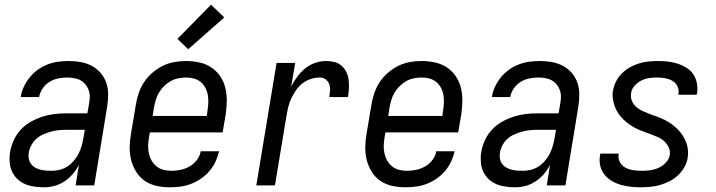

<svg xmlns="http://www.w3.org/2000/svg" viewBox="-20 -787 3040 815"><path d="M167 8Q139 8 112 2.5Q85 -3 64 -18.5Q43 -34 31.5 -58Q20 -82 21 -110Q20 -113 20.5 -114Q21 -115 20.5 -116.5Q20 -118 20.5 -119.5Q21 -121 21 -122.5Q21 -124 21 -125.5Q21 -127 21 -129Q21 -131 21.5 -132.5Q22 -134 22 -135.5Q22 -137 22.5 -138.5Q23 -140 23 -142Q27 -167 38.5 -192Q50 -217 68.5 -237Q87 -257 111.5 -270.5Q136 -284 161 -292Q186 -300 211.5 -303Q237 -306 263 -306H351L358 -347Q359 -353 360 -360Q361 -367 361 -373Q362 -392 354.5 -409Q347 -426 334 -437.5Q321 -449 303 -453.5Q285 -458 266 -458Q247 -458 227 -454Q207 -450 190 -439.5Q173 -429 161 -411.5Q149 -394 146 -375H68Q71 -397 81 -418.5Q91 -440 106 -458.5Q121 -477 140.5 -491Q160 -505 182 -513.5Q204 -522 226.5 -525Q249 -528 271 -528Q297 -528 322.5 -523.5Q348 -519 369.5 -507.5Q391 -496 407 -477.5Q423 -459 431 -436Q439 -413 439 -387Q439 -361 435 -335L380 0H301L315 -88Q305 -67 289.5 -49Q274 -31 254 -17.5Q234 -4 211.5 2Q189 8 167 8ZM199 -62Q215 -62 232.5 -66Q250 -70 265.5 -80Q281 -90 293 -104Q305 -118 313 -133.5Q321 -149 326 -166Q331 -183 334 -200L340 -236H263Q247 -236 230 -234.5Q213 -233 197 -228.5Q181 -224 164.5 -217Q148 -210 135 -198.5Q122 -187 113.5 -171.5Q105 -156 102 -139Q100 -127 102 -114.5Q104 -102 110.5 -92.5Q117 -83 127 -77Q137 -71 149 -67.5Q161 -64 173.5 -63Q186 -62 199 -62Z M701 8Q672 8 644.5 2Q617 -4 595 -19Q573 -34 558.5 -57Q544 -80 537 -106.5Q530 -133 530.5 -161.5Q531 -190 536 -219L556 -339Q560 -364 568 -389Q576 -414 590.5 -436.5Q605 -459 625.5 -477Q646 -495 670 -507Q694 -519 719.5 -523.5Q745 -528 769 -528Q798 -528 826 -522Q854 -516 876.5 -501Q899 -486 914.5 -463.5Q930 -441 936.5 -414Q943 -387 942.5 -358.5Q942 -330 938 -301L925 -225H616L613 -208Q610 -190 609 -172.5Q608 -155 611.5 -138Q615 -121 623 -106.5Q631 -92 643.5 -81.5Q656 -71 672.5 -66.5Q689 -62 707 -62Q727 -62 746.5 -66Q766 -70 784.5 -80.5Q803 -91 816 -108.5Q829 -126 832 -145H910Q905 -123 895 -101.5Q885 -80 869.5 -61.5Q854 -43 833.5 -29Q813 -15 791 -6.5Q769 2 746 5Q723 8 701 8ZM858 -295 860 -312Q863 -330 864 -347.5Q865 -365 862.5 -381.5Q860 -398 852.5 -413Q845 -428 832.5 -438.5Q820 -449 804 -453.5Q788 -458 770 -458Q754 -458 736.5 -454.5Q719 -451 704 -442.5Q689 -434 676 -421Q663 -408 654 -392.5Q645 -377 640.5 -360.5Q636 -344 633 -328L628 -295ZM779 -578 733 -622 876 -767 932 -713Z M1068 0 1154 -520H1233L1216 -420Q1227 -441 1242 -461.5Q1257 -482 1276.5 -497.5Q1296 -513 1319 -520.5Q1342 -528 1365 -528Q1383 -528 1400.5 -523.5Q1418 -519 1430.5 -507.5Q1443 -496 1450.5 -480.5Q1458 -465 1460 -447.5Q1462 -430 1461 -411.5Q1460 -393 1457 -375H1378Q1380 -389 1381 -403Q1382 -417 1377.5 -429.5Q1373 -442 1362.5 -450Q1352 -458 1338 -458Q1319 -458 1300 -452Q1281 -446 1264.5 -433.5Q1248 -421 1236.5 -404Q1225 -387 1216.5 -369Q1208 -351 1203.5 -332.5Q1199 -314 1196 -295L1147 0Z M1701 8Q1672 8 1644.5 2Q1617 -4 1595 -19Q1573 -34 1558.5 -57Q1544 -80 1537 -106.5Q1530 -133 1530.5 -161.5Q1531 -190 1536 -219L1556 -339Q1560 -364 1568 -389Q1576 -414 1590.5 -436.5Q1605 -459 1625.5 -477Q1646 -495 1670 -507Q1694 -519 1719.5 -523.5Q1745 -528 1769 -528Q1798 -528 1826 -522Q1854 -516 1876.5 -501Q1899 -486 1914.5 -463.5Q1930 -441 1936.5 -414Q1943 -387 1942.5 -358.5Q1942 -330 1938 -301L1925 -225H1616L1613 -208Q1610 -190 1609 -172.5Q1608 -155 1611.5 -138Q1615 -121 1623 -106.5Q1631 -92 1643.5 -81.5Q1656 -71 1672.5 -66.5Q1689 -62 1707 -62Q1727 -62 1746.5 -66Q1766 -70 1784.5 -80.5Q1803 -91 1816 -108.5Q1829 -126 1832 -145H1910Q1905 -123 1895 -101.5Q1885 -80 1869.5 -61.5Q1854 -43 1833.5 -29Q1813 -15 1791 -6.5Q1769 2 1746 5Q1723 8 1701 8ZM1858 -295 1860 -312Q1863 -330 1864 -347.5Q1865 -365 1862.5 -381.5Q1860 -398 1852.5 -413Q1845 -428 1832.5 -438.5Q1820 -449 1804 -453.5Q1788 -458 1770 -458Q1754 -458 1736.5 -454.5Q1719 -451 1704 -442.5Q1689 -434 1676 -421Q1663 -408 1654 -392.5Q1645 -377 1640.5 -360.5Q1636 -344 1633 -328L1628 -295Z M2167 8Q2139 8 2112 2.5Q2085 -3 2064 -18.5Q2043 -34 2031.5 -58Q2020 -82 2021 -110Q2020 -113 2020.5 -114Q2021 -115 2020.5 -116.5Q2020 -118 2020.5 -119.5Q2021 -121 2021 -122.5Q2021 -124 2021 -125.5Q2021 -127 2021 -129Q2021 -131 2021.5 -132.5Q2022 -134 2022 -135.5Q2022 -137 2022.5 -138.5Q2023 -140 2023 -142Q2027 -167 2038.5 -192Q2050 -217 2068.5 -237Q2087 -257 2111.5 -270.5Q2136 -284 2161 -292Q2186 -300 2211.5 -303Q2237 -306 2263 -306H2351L2358 -347Q2359 -353 2360 -360Q2361 -367 2361 -373Q2362 -392 2354.5 -409Q2347 -426 2334 -437.5Q2321 -449 2303 -453.5Q2285 -458 2266 -458Q2247 -458 2227 -454Q2207 -450 2190 -439.5Q2173 -429 2161 -411.5Q2149 -394 2146 -375H2068Q2071 -397 2081 -418.5Q2091 -440 2106 -458.5Q2121 -477 2140.5 -491Q2160 -505 2182 -513.5Q2204 -522 2226.5 -525Q2249 -528 2271 -528Q2297 -528 2322.5 -523.5Q2348 -519 2369.5 -507.5Q2391 -496 2407 -477.5Q2423 -459 2431 -436Q2439 -413 2439 -387Q2439 -361 2435 -335L2380 0H2301L2315 -88Q2305 -67 2289.5 -49Q2274 -31 2254 -17.5Q2234 -4 2211.5 2Q2189 8 2167 8ZM2199 -62Q2215 -62 2232.5 -66Q2250 -70 2265.5 -80Q2281 -90 2293 -104Q2305 -118 2313 -133.5Q2321 -149 2326 -166Q2331 -183 2334 -200L2340 -236H2263Q2247 -236 2230 -234.5Q2213 -233 2197 -228.5Q2181 -224 2164.5 -217Q2148 -210 2135 -198.5Q2122 -187 2113.5 -171.5Q2105 -156 2102 -139Q2100 -127 2102 -114.5Q2104 -102 2110.5 -92.5Q2117 -83 2127 -77Q2137 -71 2149 -67.5Q2161 -64 2173.5 -63Q2186 -62 2199 -62Z M2699 8Q2677 8 2655.5 5.5Q2634 3 2613.5 -3Q2593 -9 2575 -20Q2557 -31 2544.5 -47.5Q2532 -64 2527.5 -85Q2523 -106 2527 -128L2528 -135H2606V-132Q2603 -114 2611.5 -98.5Q2620 -83 2635.5 -75Q2651 -67 2669 -64.5Q2687 -62 2706 -62Q2723 -62 2741 -64.5Q2759 -67 2775.5 -74.5Q2792 -82 2806 -96.5Q2820 -111 2823 -128Q2826 -146 2818.5 -161.5Q2811 -177 2799 -188Q2787 -199 2771.5 -205.5Q2756 -212 2740.5 -218Q2725 -224 2709 -229.5Q2693 -235 2678 -243Q2663 -251 2649.5 -260.5Q2636 -270 2624.5 -281.5Q2613 -293 2604 -306.5Q2595 -320 2589.5 -335.5Q2584 -351 2581.5 -368Q2579 -385 2582 -403Q2586 -423 2595.5 -442Q2605 -461 2620.5 -476Q2636 -491 2654.5 -501.5Q2673 -512 2693 -518Q2713 -524 2733.5 -526Q2754 -528 2774 -528Q2795 -528 2816.5 -525.5Q2838 -523 2857.5 -516.5Q2877 -510 2894.5 -499Q2912 -488 2923 -471.5Q2934 -455 2938 -434Q2942 -413 2939 -392L2937 -385H2859L2860 -388Q2863 -406 2855.5 -421Q2848 -436 2834 -444Q2820 -452 2803 -455Q2786 -458 2768 -458Q2752 -458 2735 -455.5Q2718 -453 2702 -445Q2686 -437 2673.5 -423Q2661 -409 2659 -392Q2656 -374 2662.5 -358.5Q2669 -343 2682 -332Q2695 -321 2710 -314.5Q2725 -308 2741 -302Q2757 -296 2772.5 -290.5Q2788 -285 2802.5 -277.5Q2817 -270 2830.5 -260.5Q2844 -251 2855.5 -239.5Q2867 -228 2876.5 -214Q2886 -200 2892 -184.5Q2898 -169 2900 -152Q2902 -135 2899 -117Q2896 -97 2885 -77.5Q2874 -58 2858 -43Q2842 -28 2822.5 -18Q2803 -8 2782.5 -2Q2762 4 2741 6Q2720 8 2699 8Z"/></svg>

Font: Iosevka Term Oblique
Style: Regular
Weight: 400
Italic angle: -9°
Monospace: yes
Designer: Belleve Invis
Foundry: Belleve Invis
Version: Version 31.4.0